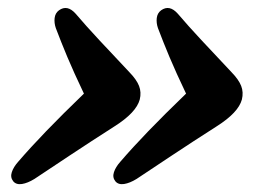

<svg xmlns="http://www.w3.org/2000/svg" viewBox="-20 -484 667 485"><path d="M591 -232.5Q582 -199.5 527.5 -165Q465 -125 413.8 -91Q362.5 -57 325 -32Q308 -21.5 293.5 -19.2Q279 -17 271.5 -26Q263.5 -36 267.8 -49Q272 -62 284 -75.5Q314.5 -111 355 -153Q395.5 -195 450 -247.5Q424.5 -301 408.2 -339.8Q392 -378.5 379 -413Q374.5 -426 376 -438.5Q377.5 -451 387 -458Q408 -473 429 -449.5Q454.5 -419.5 488.5 -383Q522.5 -346.5 564.5 -302Q583 -283 589.2 -267Q595.5 -251 591 -232.5ZM333 -232.5Q324 -199.5 269.5 -165Q207 -125 155.8 -91Q104.5 -57 67 -32Q50 -21.5 35.5 -19.2Q21 -17 13.5 -26Q5.5 -36 9.8 -49Q14 -62 26 -75.5Q56.5 -111 97 -153Q137.5 -195 192 -247.5Q166.5 -301 150.2 -339.8Q134 -378.5 121 -413Q116.5 -426 118 -438.5Q119.5 -451 129 -458Q150 -473 171 -449.5Q196.5 -419.5 230.5 -383Q264.5 -346.5 306.5 -302Q325 -283 331.2 -267Q337.5 -251 333 -232.5Z"/></svg>

Font: Fraunces 9pt SuperSoft
Style: Bold Italic
Weight: 700
Italic angle: -16°
Version: Version 1.000;[b76b70a41]